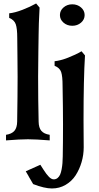

<svg xmlns="http://www.w3.org/2000/svg" viewBox="-20 -797 562 1092"><path d="M196.8 -361.3Q196.8 -227.5 199.7 -105.5Q200.2 -70.3 215.3 -52.7Q230.5 -35.2 262.7 -30.3V1.5Q183.6 -4.9 138.7 -4.9Q93.3 -4.9 14.2 1.5V-30.3Q46.4 -35.2 61.8 -52.7Q77.1 -70.3 77.6 -105.5Q80.1 -257.8 80.1 -361.3Q80.1 -413.6 79.1 -486.8Q78.1 -560.1 78.1 -580.6Q78.1 -634.8 69.6 -659.2Q61 -683.6 32.2 -695.3V-721.2Q64.9 -724.6 107.9 -741.2Q150.9 -757.8 185.5 -777.3L205.1 -753.9Q199.7 -650.9 199.7 -604Q199.7 -585.9 198.2 -504.9Q196.8 -423.8 196.8 -361.3ZM285.6 223.1Q298.3 223.1 307.6 215.3Q316.9 207.5 322 195.8Q327.1 184.1 330.6 165.5Q334 147 335.2 130.9Q336.4 114.7 336.9 92.8Q338.4 19.5 338.4 -89.4Q338.4 -177.7 335.9 -308.6Q335.9 -363.3 327.9 -387.2Q319.8 -411.1 290.5 -422.9V-448.7Q323.7 -452.1 366.7 -468.8Q409.7 -485.4 443.8 -505.4L463.4 -481.9Q455.1 -349.1 455.1 -113.8Q455.1 -71.8 455.6 -31.5Q456.1 8.8 456.1 40.5Q456.1 83.5 444.1 124.8Q432.1 166 410.2 200Q388.2 233.9 353 254.4Q317.9 274.9 275.4 274.9Q232.9 274.9 168.5 250Q164.1 242.7 155.8 228Q147.5 213.4 143.1 206.5H143.6Q142.6 204.6 135.7 193.1Q128.9 181.6 126.5 177.2L209.5 140.1Q211.4 142.6 227.5 168.2Q243.7 193.8 258.1 208.5Q272.5 223.1 285.6 223.1ZM341.3 -668.2Q320.8 -686 320.8 -711.4Q320.8 -736.8 341.3 -754.6Q361.8 -772.5 391.1 -772.5Q420.4 -772.5 440.9 -754.6Q461.4 -736.8 461.4 -711.4Q461.4 -686 440.9 -668.2Q420.4 -650.4 391.1 -650.4Q361.8 -650.4 341.3 -668.2Z"/></svg>

Font: Flanker
Style: Bold
Weight: 700
Designer: Flanker
Foundry: Flanker
Version: Version 2.021